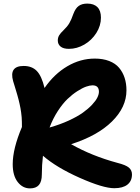

<svg xmlns="http://www.w3.org/2000/svg" viewBox="-20 -1001 779 1069"><path d="M363.8 -729Q333 -729 317.4 -741.7Q301.8 -754.4 301.8 -775.9Q301.8 -791.5 309.3 -804.2Q316.9 -816.9 334 -833Q355 -853 366.2 -872.3Q377.4 -891.6 388.2 -922.9Q400.4 -955.6 418.7 -968.3Q437 -981 465.8 -981Q502.9 -981 522.5 -961.2Q542 -941.4 542 -902.8Q542 -857.9 516.4 -817.4Q490.7 -776.9 449.5 -752.9Q408.2 -729 363.8 -729ZM147 47.9Q106 47.9 78.4 12.2Q50.8 -23.4 50.8 -86.9Q50.8 -172.9 102.1 -293.9Q102.5 -308.6 101.8 -323Q101.1 -337.4 100.6 -348.6Q100.1 -359.9 97.7 -374.8Q95.2 -389.6 94 -398.4Q92.8 -407.2 88.9 -423.3Q85 -439.5 83.5 -446Q82 -452.6 76.7 -471.2Q71.3 -489.7 69.6 -495.1Q67.9 -500.5 61.5 -522Q55.2 -543.5 53.2 -548.8Q29.3 -633.8 111.8 -633.8Q157.7 -633.8 184.8 -606Q211.9 -578.1 228 -511.2Q282.2 -589.4 355 -632.1Q427.7 -674.8 507.8 -674.8Q553.2 -674.8 587.9 -661.4Q622.6 -647.9 643.1 -623.5Q663.6 -599.1 673.8 -567.6Q684.1 -536.1 684.1 -498Q684.1 -404.3 603.5 -324.7Q522.9 -245.1 376 -198.2Q491.2 -132.8 633.8 -94.2Q680.2 -82.5 697.5 -67.9Q714.8 -53.2 714.8 -29.8Q714.8 6.8 689.5 26.9Q664.1 46.9 616.2 46.9Q554.2 46.9 424.3 -10.7Q294.4 -68.4 219.2 -133.8Q212.9 -81.5 212.9 -29.8Q212.9 10.3 196.5 29.1Q180.2 47.9 147 47.9ZM495.1 -525.9Q480.5 -525.9 459.5 -518.6Q438.5 -511.2 410.6 -493.4Q382.8 -475.6 356 -450Q329.1 -424.3 302 -382.8Q274.9 -341.3 255.9 -291Q314.5 -307.6 362.8 -329.8Q411.1 -352.1 441.4 -373.8Q471.7 -395.5 492.7 -418Q513.7 -440.4 522.2 -458.3Q530.8 -476.1 530.8 -490.2Q530.8 -525.9 495.1 -525.9Z"/></svg>

Font: Shantell Sans Bouncy
Style: Bold
Weight: 700
Designer: Stephen Nixon, Anya Danilova, Shantell Martin
Foundry: Arrow Type
Version: Version 1.006;[9816181b4]